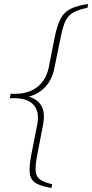

<svg xmlns="http://www.w3.org/2000/svg" viewBox="-20 -745 461 960"><path d="M237 195Q185 186 159 170.5Q133 155 129 122Q125 89 136 31L166 -121Q179 -185 149 -219.5Q119 -254 51 -254H29L33 -276H55Q123 -276 167 -310.5Q211 -345 224 -409L254 -561Q266 -619 283 -651.5Q300 -684 332.5 -700.5Q365 -717 421 -725L417 -706Q373 -697 347.5 -683Q322 -669 308.5 -642Q295 -615 285 -566L252 -405Q241 -348 207.5 -311.5Q174 -275 124 -262Q216 -234 196 -125L165 36Q156 84 158.5 111.5Q161 139 181 153Q201 167 241 176Z"/></svg>

Font: Piazzolla Thin
Style: Italic
Weight: 100
Italic angle: -11.3°
Designer: Juan Pablo del Peral
Foundry: Huerta Tipografica
Version: Version 1.330